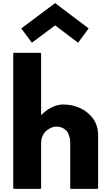

<svg xmlns="http://www.w3.org/2000/svg" viewBox="-20 -1206 715 1233"><path d="M240 -867H69L65 -863V3L69 7H240L244 3V-292C244 -317 255 -342 271 -361H272C291 -380 317 -393 344 -393C368 -393 388 -384 404 -369H405C421 -350 431 -321 431 -292V3L435 7H606L610 3V-339C610 -394 590 -434 562 -463L555 -470C509 -517 441 -535 386 -535C336 -535 289 -509 252 -474L244 -467V-863ZM117 -1023 182 -935 185 -932 334 -1043 481 -932 484 -935 549 -1023 546 -1026 334 -1186 120 -1026Z"/></svg>

Font: Hussar Woodtype
Style: Bd
Weight: 900
Foundry: Cannot Into Space Fonts
Version: Version 1.07